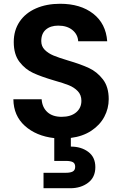

<svg xmlns="http://www.w3.org/2000/svg" viewBox="-20 -728 649 1019"><path d="M557 -202Q557 -152 533.5 -108Q510 -64 464.5 -34Q419 -4 356 4V50Q411 50 448.5 78Q486 106 486 159Q486 213 447.5 242Q409 271 353 271H211V189H330Q354 189 366.5 182Q379 175 379 157Q379 139 366.5 132.5Q354 126 330 126H268V5Q172 -6 112 -60Q52 -114 51 -201H201Q204 -158 231.5 -133Q259 -108 307 -108Q356 -108 384 -131.5Q412 -155 412 -193Q412 -224 393 -244Q374 -264 345.5 -275.5Q317 -287 267 -301Q199 -321 156.5 -340.5Q114 -360 83.5 -399.5Q53 -439 53 -505Q53 -567 84 -613Q115 -659 171 -683.5Q227 -708 299 -708Q407 -708 474.5 -655.5Q542 -603 549 -509H395Q393 -545 364.5 -568.5Q336 -592 289 -592Q248 -592 223.5 -571Q199 -550 199 -510Q199 -482 217.5 -463.5Q236 -445 263.5 -433.5Q291 -422 341 -407Q409 -387 452 -367Q495 -347 526 -307Q557 -267 557 -202Z"/></svg>

Font: Fz Poppins SemBd
Style: Regular
Weight: 600
Designer: Ninad Kale (Devanagari), Jonny Pinhorn (Latin)
Foundry: Indian Type Foundry
Version: Vit hóa bi Vntype.Com & FontZin.Com